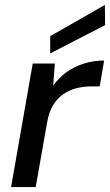

<svg xmlns="http://www.w3.org/2000/svg" viewBox="-20 -760 447 780"><path d="M25 0 113 -502H203L196 -412Q219 -444 250 -466.5Q281 -489 320 -501.5Q359 -514 403 -514L385 -409H352Q319 -409 290 -401.5Q261 -394 236.5 -377Q212 -360 195 -331.5Q178 -303 171 -260L125 0ZM184 -543V-613L406 -740L407 -658Z"/></svg>

Font: DM Sans 16pt Medium
Style: Italic
Weight: 500
Italic angle: -10°
Version: Version 4.004;gftools[0.9.30]